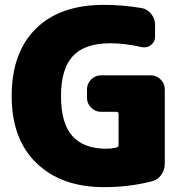

<svg xmlns="http://www.w3.org/2000/svg" viewBox="-20 -760 766 790"><path d="M601 -450Q624 -450 641 -433Q658 -416 658 -393V-87Q658 -61 643.5 -40.5Q629 -20 605 -14Q512 10 408 10Q233 10 130.5 -88.5Q28 -187 28 -365Q28 -543 127 -641.5Q226 -740 408 -740Q482 -740 562 -727Q586 -723 602 -703Q618 -683 618 -658V-609Q618 -588 601.5 -575Q585 -562 564 -566Q494 -582 433 -582Q329 -582 280 -529.5Q231 -477 231 -365Q231 -252 278 -200Q325 -148 418 -148Q437 -148 459 -153Q468 -155 468 -164V-291Q468 -300 459 -300H395Q372 -300 355 -317Q338 -334 338 -357V-393Q338 -416 355 -433Q372 -450 395 -450Z"/></svg>

Font: Rounded Mplus 1c Black
Style: Regular
Weight: 900
Version: Version 1.059.20150529